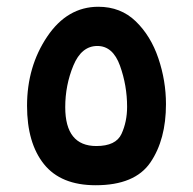

<svg xmlns="http://www.w3.org/2000/svg" viewBox="-20 -547 571 568"><path d="M263 1Q379 1 425 -66.5Q471 -134 471 -239Q471 -308 448.5 -374.5Q426 -441 381.5 -484Q337 -527 271 -527Q179 -527 119.5 -438.5Q60 -350 60 -234Q60 -124 110 -61.5Q160 1 263 1ZM265 -115Q173 -115 173 -230Q173 -295 197 -353Q221 -411 268 -411Q314 -411 335 -352.5Q356 -294 356 -231Q356 -187 339.5 -151Q323 -115 265 -115Z"/></svg>

Font: Noto Sans Arabic UI SemiCondensed Semi
Style: Regular
Weight: 600
Width: 4
Designer: Nadine Chahine - Monotype Design Team
Foundry: Monotype Imaging Inc.
Version: Version 1.900